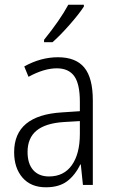

<svg xmlns="http://www.w3.org/2000/svg" viewBox="-20 -785 485 815"><path d="M374 -359V0H332L323 -87H321Q298 -40 264 -15Q230 10 175 10Q111 10 75.5 -31Q40 -72 40 -139Q40 -296 244 -308L319 -313V-353Q319 -429 295 -462Q271 -495 221 -495Q167 -495 101 -459L83 -503Q153 -542 226 -542Q302 -542 338 -498Q374 -454 374 -359ZM251 -267Q173 -262 135 -230.5Q97 -199 97 -140Q97 -90 121 -63Q145 -36 188 -36Q251 -36 285 -84Q319 -132 319 -217V-271ZM336 -757Q315 -725 275.5 -680Q236 -635 203 -606H167V-616Q235 -700 270 -765H336Z"/></svg>

Font: Noto Sans Display Light Narrow
Style: Regular
Weight: 300
Width: 4
Designer: Monotype Design team
Foundry: Monotype Imaging Inc.
Version: Version 1.000